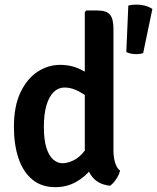

<svg xmlns="http://www.w3.org/2000/svg" viewBox="-20 -780 666 814"><path d="M524 -756.5Q539.5 -760.5 558.5 -760.5Q578 -760.5 595.2 -755.8Q612.5 -751 626 -742L587 -555Q575 -550.5 558.5 -550.5Q546.5 -550.5 534.8 -552.8Q523 -555 515.5 -559.5ZM461 -142Q461 -115.5 467.5 -92Q474 -68.5 489 -56.5Q485 -39.5 472.5 -20.5Q460 -1.5 446.5 7.5Q391 1.5 365.2 -38.2Q339.5 -78 339.5 -131.5V-729L346 -735.5H393.5Q431.5 -735.5 446.2 -717.8Q461 -700 461 -658.5ZM39 -242Q39 -330 66.8 -388.2Q94.5 -446.5 139.2 -475.8Q184 -505 234.5 -505Q284 -505 324 -484.5Q364 -464 398.5 -440.5L381.5 -347.5Q352.5 -370.5 319.2 -389.8Q286 -409 254 -409Q227.5 -409 207.8 -390Q188 -371 177 -333.8Q166 -296.5 166 -241.5Q166 -187 176.8 -153.2Q187.5 -119.5 205.5 -103.8Q223.5 -88 245 -88Q266 -88 291 -99.8Q316 -111.5 338.2 -139.8Q360.5 -168 374 -216L400.5 -135Q393 -98.5 367 -64.2Q341 -30 301.8 -8.2Q262.5 13.5 214.5 13.5Q156 13.5 117 -18.8Q78 -51 58.5 -108.8Q39 -166.5 39 -242Z"/></svg>

Font: Signika Negative Light SemiBold
Style: Regular
Weight: 600
Version: Version 2.001